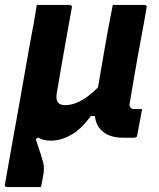

<svg xmlns="http://www.w3.org/2000/svg" viewBox="-26 -558 646 778"><path d="M256 -538Q260 -538 262 -536.5Q264 -535 265 -533Q266 -531 265 -527Q254 -466 243.5 -407Q233 -348 223 -291.5Q213 -235 204 -180Q200 -156 208 -144Q216 -132 238 -132Q255 -132 273 -137.5Q291 -143 311 -155Q331 -167 354.5 -188Q378 -209 407 -241L400 -88H342Q303 -34 261.5 -11Q220 12 180 12Q166 12 152.5 9Q139 6 128 -1L119 6Q131 42 138 63.5Q145 85 148.5 98.5Q152 112 152 121.5Q152 131 151 141Q148 160 145.5 173Q143 186 140 200Q106 200 72 200Q38 200 3 200Q0 200 -2.5 199Q-5 198 -6 195.5Q-7 193 -6 189Q8 109 22 31Q36 -47 50 -124.5Q64 -202 77.5 -280.5Q91 -359 106 -439Q110 -457 112.5 -474Q115 -491 118 -507Q121 -523 123 -538Q157 -538 190 -538Q223 -538 256 -538ZM431 -538Q452 -538 473.5 -538Q495 -538 516.5 -538Q538 -538 559 -538Q563 -538 565 -536.5Q567 -535 568 -533Q569 -531 568 -527Q557 -462 544.5 -396Q532 -330 521 -265.5Q510 -201 500 -142Q498 -134 499 -129.5Q500 -125 503 -122Q505 -119 509.5 -117.5Q514 -116 520 -116Q522 -116 523.5 -116Q525 -116 527.5 -116Q530 -116 531 -116H550Q545 -90 540 -63.5Q535 -37 530 -10Q530 -5 526.5 -2.5Q523 0 518 0Q514 0 506 0Q498 0 489 0Q480 0 473 0Q427 0 399 -18.5Q371 -37 362 -69.5Q353 -102 361 -145Q369 -193 377 -238Q385 -283 392.5 -329Q400 -375 409.5 -426Q419 -477 431 -538Z"/></svg>

Font: RecMonoLinear Nerd Font Mono
Style: Bold Italic
Weight: 700
Italic angle: -10°
Monospace: yes
Version: Version 1.085; ttfautohint (v1.8.4.7-5d5b);Nerd Fonts 3.2.1